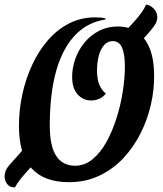

<svg xmlns="http://www.w3.org/2000/svg" viewBox="-45 -776 716 841"><path d="M20 45Q-1 45 -12.5 31.5Q-24 18 -25 -2Q-25 -29 -5 -52L95 -164L150 -110L67 -18Q50 1 39.5 15.5Q29 30 20 45ZM540 -559 479 -611 545 -684Q561 -702 574.5 -720.5Q588 -739 595 -756Q613 -754 628.5 -738Q644 -722 644 -700Q644 -682 631 -663.5Q618 -645 599 -624ZM257 22Q148 22 93 -39Q38 -100 38 -224Q38 -295 53 -363.5Q68 -432 96.5 -493Q125 -554 165.5 -600.5Q206 -647 258 -673.5Q310 -700 372 -700Q385 -700 396 -699Q407 -698 418 -695V-691Q358 -681 316 -650Q274 -619 246 -572Q218 -525 202 -468.5Q186 -412 179.5 -350.5Q173 -289 173 -228Q173 -135 201.5 -92.5Q230 -50 284 -50Q326 -50 361 -79Q396 -108 422 -155.5Q448 -203 466 -260.5Q484 -318 493 -376.5Q502 -435 502 -485Q502 -539 489.5 -567.5Q477 -596 449 -596Q427 -596 411.5 -579Q396 -562 388 -533Q380 -504 380 -467Q380 -428 390.5 -404Q401 -380 419 -366Q405 -350 389 -343Q373 -336 354 -336Q319 -336 295 -362.5Q271 -389 271 -440Q271 -479 285 -518.5Q299 -558 325.5 -590Q352 -622 389 -641Q426 -660 470 -660Q523 -660 558.5 -634Q594 -608 612 -560.5Q630 -513 630 -446Q631 -384 616 -318Q601 -252 570.5 -191.5Q540 -131 495 -83Q450 -35 390 -6.5Q330 22 257 22Z"/></svg>

Font: Sansita Swashed Light Medium
Style: Regular
Weight: 500
Version: Version 1.003